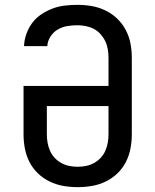

<svg xmlns="http://www.w3.org/2000/svg" viewBox="-20 -763 640 791"><path d="M300 8Q270 8 241 3Q212 -2 185 -15Q158 -28 136.5 -48.5Q115 -69 101.5 -95.5Q88 -122 82.5 -151Q77 -180 77 -210V-409H427V-525Q427 -543 424 -560.5Q421 -578 413.5 -593.5Q406 -609 394 -622.5Q382 -636 366.5 -644Q351 -652 333.5 -655.5Q316 -659 299 -659Q278 -659 257 -655.5Q236 -652 218 -641.5Q200 -631 188 -612.5Q176 -594 175 -573H79Q80 -599 89 -624Q98 -649 113.5 -669.5Q129 -690 151 -704.5Q173 -719 197 -728Q221 -737 247 -740Q273 -743 299 -743Q329 -743 358 -738Q387 -733 414 -720Q441 -707 462.5 -686.5Q484 -666 498 -639.5Q512 -613 517.5 -584Q523 -555 523 -525V-210Q523 -180 517.5 -151Q512 -122 498.5 -95.5Q485 -69 463.5 -48.5Q442 -28 415 -15Q388 -2 359 3Q330 8 300 8ZM300 -76Q318 -76 335 -79.5Q352 -83 367.5 -91.5Q383 -100 395 -113Q407 -126 414 -142Q421 -158 424 -175Q427 -192 427 -210V-326H173V-210Q173 -192 176 -175Q179 -158 186 -142Q193 -126 205 -113Q217 -100 232.5 -91.5Q248 -83 265 -79.5Q282 -76 300 -76Z"/></svg>

Font: Iosevka Fixed Medium Extended
Style: Regular
Weight: 500
Width: 7
Monospace: yes
Designer: Belleve Invis
Foundry: Belleve Invis
Version: Version 24.1.1; ttfautohint (v1.8.4)